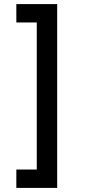

<svg xmlns="http://www.w3.org/2000/svg" viewBox="-20 -820 420 940"><path d="M260 100H60V10H160V-710H60V-800H260Z"/></svg>

Font: Laverick
Style: Regular
Weight: 400
Designer: Daniel Pimley
Foundry: Daniel Pimley
Version: Version 1.000;PS 001.001;hotconv 1.0.56